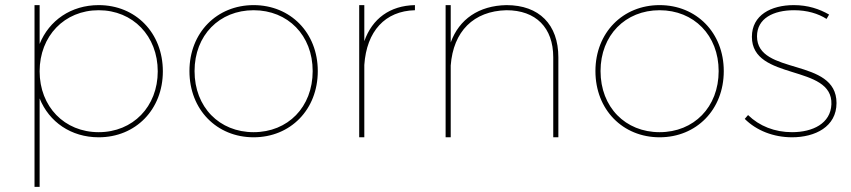

<svg xmlns="http://www.w3.org/2000/svg" viewBox="-20 -537 3330 751"><path d="M366 -517C258 -517 172 -457 135 -365V-517H115V194H135V-152C172 -60 258 0 366 0C511 0 617 -109 617 -258C617 -408 511 -517 366 -517ZM366 -20C232 -20 135 -120 135 -258C135 -396 232 -497 366 -497C500 -497 597 -396 597 -258C597 -120 500 -20 366 -20Z M972 -517C828 -517 721 -409 721 -259C721 -108 828 0 972 0C1116 0 1223 -108 1223 -259C1223 -409 1116 -517 972 -517ZM972 -497C1106 -497 1203 -399 1203 -259C1203 -118 1106 -20 972 -20C838 -20 741 -118 741 -259C741 -399 838 -497 972 -497Z M1405 -376V-517H1385V0H1405V-283C1414 -415 1486 -494 1603 -497V-517C1505 -515 1436 -464 1405 -376Z M1961 -517C1853 -515 1776 -462 1743 -371V-517H1723V0H1743V-281C1753 -414 1832 -494 1961 -497C2076 -497 2144 -429 2144 -313V0H2164V-313C2164 -441 2089 -517 1961 -517Z M2560 -517C2416 -517 2309 -409 2309 -259C2309 -108 2416 0 2560 0C2704 0 2811 -108 2811 -259C2811 -409 2704 -517 2560 -517ZM2560 -497C2694 -497 2791 -399 2791 -259C2791 -118 2694 -20 2560 -20C2426 -20 2329 -118 2329 -259C2329 -399 2426 -497 2560 -497Z M3213 -463 3223 -480C3185 -502 3140 -517 3085 -517C2996 -517 2921 -478 2921 -393C2921 -219 3238 -288 3232 -129C3229 -54 3159 -20 3078 -20C3010 -20 2950 -44 2906 -87L2893 -72C2939 -26 3006 0 3078 0C3168 0 3252 -41 3252 -134C3252 -314 2941 -240 2941 -395C2941 -465 3005 -497 3086 -497C3137 -497 3180 -484 3213 -463Z"/></svg>

Font: Montserrat Thin
Style: Regular
Weight: 250
Designer: Julieta Ulanovsky
Foundry: Julieta Ulanovsky
Version: Version 4.000